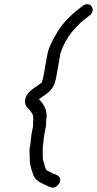

<svg xmlns="http://www.w3.org/2000/svg" viewBox="-20 -750 458 908"><path d="M136 -162C137 -158 136 -155 136 -152L129 -115C127 -101 124 -74 123 -62L120 -48C119 -41 120 -33 120 -24C121 -2 120 19 125 37L130 55C132 60 134 65 135 70C141 95 161 110 185 120C196 125 206 131 218 135C235 143 253 130 260 117C273 92 257 81 243 75L231 71C222 65 213 63 204 57C194 53 193 38 190 28L185 12C184 8 183 4 183 -1L182 -17C183 -25 182 -40 182 -50C185 -69 186 -96 190 -116L197 -152C199 -161 197 -175 199 -185C207 -229 185 -260 164 -281L165 -282C180 -291 188 -298 202 -308C226 -325 239 -348 246 -386L266 -498C270 -507 273 -519 277 -528C292 -560 312 -592 335 -616L349 -630C365 -649 386 -662 404 -677C437 -702 408 -748 372 -723C328 -690 287 -654 256 -606C236 -571 212 -537 203 -488L185 -386C184 -381 179 -366 178 -360C157 -342 125 -328 110 -304C92 -279 96 -251 113 -237C116 -235 118 -232 121 -228C127 -221 139 -207 137 -194C139 -183 136 -174 136 -162Z"/></svg>

Font: Blanket
Style: Obl
Weight: 400
Foundry: Cannot Into Space Fonts
Version: Version 0.9